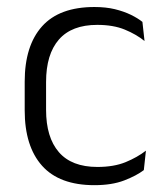

<svg xmlns="http://www.w3.org/2000/svg" viewBox="-20 -518 472 548"><path d="M249.5 10.5Q149.5 10.5 100 -45Q50.5 -100.5 50.5 -203V-285Q50.5 -387.5 100 -442.8Q149.5 -498 249.5 -498Q282 -498 307.8 -491.8Q333.5 -485.5 353.5 -475.8Q373.5 -466 386.5 -455.5L392.5 -401Q369 -420 336.2 -433.5Q303.5 -447 257.5 -447Q184.5 -447 148 -405Q111.5 -363 111.5 -284V-204.5Q111.5 -126 148 -83.8Q184.5 -41.5 258 -41.5Q305 -41.5 338.5 -55.2Q372 -69 396.5 -88L390.5 -32.5Q369.5 -16.5 334.5 -3Q299.5 10.5 249.5 10.5Z"/></svg>

Font: Anek Malayalam Medium Light
Style: Regular
Weight: 300
Version: Version 1.003